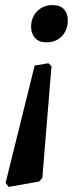

<svg xmlns="http://www.w3.org/2000/svg" viewBox="-20 -491 314 753"><path d="M186 -471Q217 -471 231.5 -454Q246 -437 246 -411Q246 -374 223 -349.5Q200 -325 162 -325Q133 -325 117.5 -342Q102 -359 102 -386Q102 -422 125.5 -446.5Q149 -471 186 -471ZM146 207 133 221 14 242 2 226 116 -234 170 -243 182 -232Z"/></svg>

Font: Alegreya SemiBold
Style: Italic
Weight: 600
Italic angle: -7°
Designer: Juan Pablo del Peral
Foundry: Huerta Tipografica
Version: Version 2.009